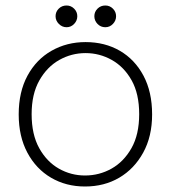

<svg xmlns="http://www.w3.org/2000/svg" viewBox="-20 -666 621 698"><path d="M289 12Q220 12 165.5 -20Q111 -52 79.5 -111Q48 -170 48 -250Q48 -332 80 -391Q112 -450 167.5 -481.5Q223 -513 291 -513Q361 -513 415.5 -481.5Q470 -450 501.5 -391Q533 -332 533 -250Q533 -170 500.5 -111Q468 -52 413.5 -20Q359 12 289 12ZM289 -28Q341 -28 385.5 -53Q430 -78 458 -127.5Q486 -177 486 -251Q486 -325 458.5 -374Q431 -423 386.5 -448Q342 -473 291 -473Q240 -473 195.5 -448Q151 -423 123 -373.5Q95 -324 95 -251Q95 -177 122.5 -127.5Q150 -78 194 -53Q238 -28 289 -28ZM222 -567Q206 -567 194 -579Q182 -591 182 -607Q182 -623 193.5 -634.5Q205 -646 222 -646Q238 -646 249.5 -634.5Q261 -623 261 -607Q261 -591 249.5 -579Q238 -567 222 -567ZM363 -567Q346 -567 334.5 -579Q323 -591 323 -607Q323 -623 334.5 -634.5Q346 -646 363 -646Q379 -646 390.5 -634.5Q402 -623 402 -607Q402 -591 390.5 -579Q379 -567 363 -567Z"/></svg>

Font: DM Sans 17pt ExtraLight
Style: Regular
Weight: 250
Version: Version 4.004;gftools[0.9.30]